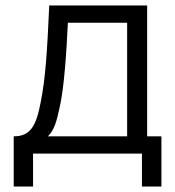

<svg xmlns="http://www.w3.org/2000/svg" viewBox="-20 -560 638 700"><path d="M100.5 120V0H497.5V120H568.5V-63H516.5V-540H159.5C152 -369.5 145.5 -273 128.5 -188C112 -100.5 91 -63 30 -63V120ZM154.5 -63C177.5 -85 187 -118.5 197 -166.5C214.5 -240.5 222.5 -375.5 227.5 -477H443.5V-63Z"/></svg>

Font: Manrope
Style: Regular
Weight: 400
Designer: Mikhail Sharanda
Foundry: Mikhail Sharanda
Version: Version 4.505